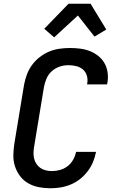

<svg xmlns="http://www.w3.org/2000/svg" viewBox="-20 -1000 640 1028"><path d="M250 8Q218 8 187.5 2Q157 -4 131.5 -18.5Q106 -33 88 -56.5Q70 -80 60.5 -108.5Q51 -137 51.5 -168.5Q52 -200 57 -232L109 -547Q114 -574 124 -601Q134 -628 151.5 -652Q169 -676 193 -694.5Q217 -713 243.5 -724Q270 -735 298.5 -739Q327 -743 354 -743Q382 -743 409.5 -739.5Q437 -736 461 -726.5Q485 -717 505.5 -701Q526 -685 539 -662.5Q552 -640 556 -612.5Q560 -585 555 -557L553 -548H446L447 -553Q451 -575 445 -595Q439 -615 424 -628Q409 -641 388 -646Q367 -651 346 -651Q322 -651 298.5 -643Q275 -635 256.5 -618Q238 -601 228.5 -578Q219 -555 215 -532L163 -217Q160 -200 159.5 -183.5Q159 -167 162.5 -151.5Q166 -136 175 -122.5Q184 -109 196.5 -100.5Q209 -92 225 -88Q241 -84 258 -84Q279 -84 301 -90Q323 -96 341.5 -110Q360 -124 371.5 -144.5Q383 -165 387 -186V-187H494V-186Q489 -159 478 -132.5Q467 -106 449 -82.5Q431 -59 408 -41Q385 -23 358.5 -12Q332 -1 304.5 3.5Q277 8 250 8ZM270 -800 217 -846 347 -980H465L549 -842L486 -804L397 -917Z"/></svg>

Font: Iosevka SmBd Ex Obl
Style: Regular
Weight: 600
Width: 7
Italic angle: -9°
Monospace: yes
Designer: Belleve Invis
Foundry: Belleve Invis
Version: Version 32.5.0; ttfautohint (v1.8.4)